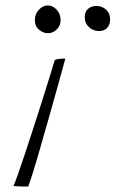

<svg xmlns="http://www.w3.org/2000/svg" viewBox="-20 -687 426 708"><path d="M84 1Q79.5 1 67.8 0.8Q56 0.5 44.8 0Q33.5 -0.5 29.5 -1Q34.5 -11.5 45.5 -42.2Q56.5 -73 71 -117Q85.5 -161 101.8 -210.8Q118 -260.5 133.5 -309.5Q149 -358.5 161.8 -399.5Q174.5 -440.5 182 -466Q187 -468 193 -469Q199 -470 206.2 -470.5Q213.5 -471 221 -471Q216.5 -455 206.5 -418.5Q196.5 -382 183 -333.8Q169.5 -285.5 154.8 -233.8Q140 -182 126.2 -134Q112.5 -86 101.2 -50.2Q90 -14.5 84 1ZM157 -564.5Q139 -564.5 123.8 -577.5Q108.5 -590.5 108.5 -612Q108.5 -635.5 123.5 -651.2Q138.5 -667 156 -667Q174.5 -667 189 -651.2Q203.5 -635.5 203.5 -612.5Q203.5 -592 189 -578.2Q174.5 -564.5 157 -564.5ZM345 -572.5Q324 -572.5 308.2 -586.8Q292.5 -601 292.5 -623Q292.5 -644 304.8 -654.5Q317 -665 335.5 -665Q356.5 -665 371.2 -651.5Q386 -638 386 -616Q386 -602 380.8 -592.2Q375.5 -582.5 366.5 -577.5Q357.5 -572.5 345 -572.5Z"/></svg>

Font: Grandstander Thin
Style: Italic
Weight: 100
Italic angle: -15°
Designer: Tyler Finck
Foundry: Etcetera Type Co
Version: Version 1.200